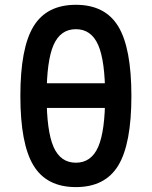

<svg xmlns="http://www.w3.org/2000/svg" viewBox="-20 -762 626 792"><path d="M293 9.8Q172.4 9.8 118.2 -79.3Q64 -168.5 64 -366.2Q64 -564 118.2 -653.1Q172.4 -742.2 293 -742.2Q413.6 -742.2 467.8 -653.1Q522 -564 522 -366.2Q522 -168.5 467.8 -79.3Q413.6 9.8 293 9.8ZM293 -90.8Q356.4 -90.8 385 -156Q413.6 -221.2 413.6 -366.2Q413.6 -511.2 385 -576.4Q356.4 -641.6 293 -641.6Q229.5 -641.6 200.9 -576.4Q172.4 -511.2 172.4 -366.2Q172.4 -221.2 200.9 -156Q229.5 -90.8 293 -90.8ZM93.8 -316.9V-418.5H504.4V-316.9Z"/></svg>

Font: Cascadia Mono Medium
Style: Regular
Weight: 500
Monospace: yes
Designer: Aaron Bell
Foundry: Saja Typeworks
Version: Version 2407.024